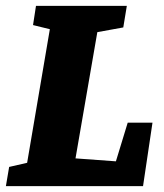

<svg xmlns="http://www.w3.org/2000/svg" viewBox="-39 -631 557 651"><path d="M478 -215 446 0H-19L-8 -65L53 -79L130 -532L73 -546L83 -611H391L379 -538L291 -522L217 -94L354 -84L394 -215Z"/></svg>

Font: Grenze ExtraBold
Style: Italic
Weight: 800
Italic angle: -10°
Designer: Renata Polastri
Foundry: Omnibus-Type
Version: Version 1.002; ttfautohint (v1.8)